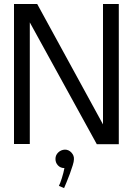

<svg xmlns="http://www.w3.org/2000/svg" viewBox="-20 -721 664 960"><path d="M574 0H464L129 -609V-1H50V-701H166L495 -99V-701H574ZM257.3 73.7Q257.3 54.7 271.1 41.3Q284.9 28 304.7 27.1Q323.7 27.1 337.5 42.2Q351.3 57.3 349.6 76.3Q349.6 86.6 343.5 106Q337.5 125.5 329.3 147.9Q321.1 170.3 312.9 189.7Q304.7 209.1 300.4 219.5L274.5 208.3Q280.6 197.1 289.2 169.9Q297.8 142.7 302.1 119.4Q282.3 119.4 269.8 106Q257.3 92.7 257.3 73.7Z"/></svg>

Font: Kulim Park
Style: Regular
Weight: 400
Designer: Noponies / Dale Sattler
Foundry: Noponies
Version: Version 1.000; ttfautohint (v1.8.3)